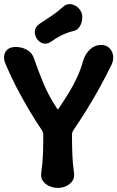

<svg xmlns="http://www.w3.org/2000/svg" viewBox="-20 -906 572 936"><path d="M262 10Q240 10 220 1Q200 -8 189 -24Q178 -40 181 -62Q188 -111 189.5 -156.5Q191 -202 191 -250Q191 -260 185 -270Q151 -320 119 -374.5Q87 -429 58.5 -484Q30 -539 8 -592Q-3 -616 0.5 -635.5Q4 -655 18 -666Q32 -677 56 -677Q87 -677 111.5 -663Q136 -649 145 -623Q167 -559 192.5 -498Q218 -437 258 -377Q262 -370 266 -377Q293 -417 316 -454.5Q339 -492 356.5 -530.5Q374 -569 386 -612Q397 -646 420.5 -666.5Q444 -687 472 -687Q497 -687 512 -673Q527 -659 531 -637Q535 -615 524 -591Q498 -538 468 -483Q438 -428 404.5 -374Q371 -320 337 -270Q331 -260 331 -250Q331 -202 332.5 -156.5Q334 -111 341 -62Q344 -40 333 -24Q322 -8 303 1Q284 10 262 10ZM229 -703Q210 -689 190 -694.5Q170 -700 158 -720L157 -722Q147 -741 150.5 -759Q154 -777 173 -790Q202 -809 231 -828.5Q260 -848 287 -872Q299 -884 314 -885.5Q329 -887 344 -880Q359 -873 369 -859L373 -853Q382 -839 381 -817.5Q380 -796 369.5 -778Q359 -760 342 -756Q306 -747 278.5 -733Q251 -719 229 -703Z"/></svg>

Font: Winky Sans SemiBold
Style: Regular
Weight: 600
Designer: Simon Atzbach
Foundry: typofactur
Version: Version 1.205